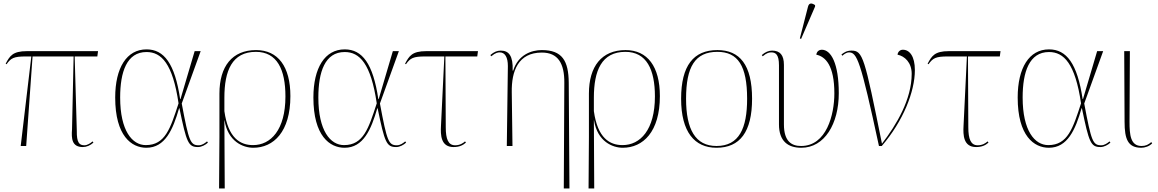

<svg xmlns="http://www.w3.org/2000/svg" viewBox="-20 -825 6543 1085"><path d="M97 0H128L164 -506H396L387 -94C383 -42 386 6 448 6C469 6 490 -3 508 -19L503 -26C492 -16 474 -4 457 -4C428 -4 413 -19 414 -86L402 -506H530L534 -536H132C51 -536 35 -508 12 -465L17 -462C42 -497 58 -506 126 -506H157Z M807 10C913 10 957 -92 992 -213H994C1034 -19 1044 6 1099 6C1119 6 1141 -6 1155 -19L1150 -26C1138 -16 1122 -4 1103 -4C1056 -4 1047 -26 1007 -240L1114 -536H1080L1000 -265H998C968 -466 907 -546 808 -546C696 -546 631 -442 631 -274C631 -56 724 10 807 10ZM804 -5C727 -5 659 -86 659 -274C659 -418 696 -531 808 -531C892 -531 956 -466 989 -241C943 -100 914 -5 804 -5Z M1218 240H1250L1248 -145H1249C1268 -24 1355 10 1411 10C1526 10 1621 -80 1621 -282C1621 -449 1551 -542 1427 -542C1292 -542 1220 -450 1220 -296V-51ZM1410 -5C1338 -5 1269 -44 1248 -197V-273C1248 -425 1291 -532 1426 -532C1546 -532 1593 -432 1593 -280C1593 -91 1510 -5 1410 -5Z M1927 10C2033 10 2077 -92 2112 -213H2114C2154 -19 2164 6 2219 6C2239 6 2261 -6 2275 -19L2270 -26C2258 -16 2242 -4 2223 -4C2176 -4 2167 -26 2127 -240L2234 -536H2200L2120 -265H2118C2088 -466 2027 -546 1928 -546C1816 -546 1751 -442 1751 -274C1751 -56 1844 10 1927 10ZM1924 -5C1847 -5 1779 -86 1779 -274C1779 -418 1816 -531 1928 -531C2012 -531 2076 -466 2109 -241C2063 -100 2034 -5 1924 -5Z M2543 6C2574 6 2595 -3 2613 -19L2608 -26C2597 -16 2579 -4 2552 -4C2513 -4 2499 -39 2499 -106L2497 -506H2677L2681 -536H2389C2308 -536 2292 -508 2269 -465L2274 -462C2299 -497 2315 -506 2383 -506H2491L2472 -114C2469 -62 2471 6 2543 6Z M3166 240H3198L3194 -357C3193 -482 3157 -542 3042 -542C2982 -542 2908 -515 2880 -426H2877C2880 -509 2856 -539 2810 -539C2789 -539 2772 -532 2751 -514L2756 -507C2781 -528 2795 -529 2804 -529C2834 -529 2850 -501 2850 -452L2844 0H2876L2872 -304C2870 -423 2908 -528 3042 -528C3133 -528 3170 -467 3169 -357Z M3306 240H3338L3336 -145H3337C3356 -24 3443 10 3499 10C3614 10 3709 -80 3709 -282C3709 -449 3639 -542 3515 -542C3380 -542 3308 -450 3308 -296V-51ZM3498 -5C3426 -5 3357 -44 3336 -197V-273C3336 -425 3379 -532 3514 -532C3634 -532 3681 -432 3681 -280C3681 -91 3598 -5 3498 -5Z M4029 10C4161 10 4230 -79 4230 -267C4230 -459 4160 -542 4034 -542C3899 -542 3829 -454 3829 -267C3829 -79 3905 10 4029 10ZM4029 0C3910 0 3857 -93 3857 -267C3857 -448 3908 -532 4034 -532C4150 -532 4202 -453 4202 -267C4202 -100 4157 0 4029 0Z M4507 -605 4586 -788V-796C4569 -808 4552 -811 4546 -787L4500 -608ZM4508 10C4640 10 4720 -126 4720 -298C4720 -467 4676 -544 4624 -544C4613 -544 4596 -538 4593 -516C4645 -505 4695 -455 4695 -297C4695 -177 4651 0 4507 0C4455 0 4410 -24 4410 -122V-458C4410 -514 4388 -539 4343 -539C4324 -539 4304 -531 4285 -514L4290 -507C4314 -527 4327 -529 4339 -529C4363 -529 4382 -517 4382 -456V-122C4382 -28 4432 10 4508 10Z M4947 0H4963C5084 -141 5150 -307 5150 -429C5150 -507 5120 -544 5082 -544C5067 -544 5054 -533 5052 -516C5092 -508 5132 -472 5132 -408C5132 -264 5047 -121 4964 -13C4865 -504 4856 -539 4792 -539C4764 -539 4749 -528 4735 -517L4740 -510C4752 -521 4766 -529 4777 -529C4823 -529 4842 -487 4947 0Z M5496 6C5527 6 5548 -3 5566 -19L5561 -26C5550 -16 5532 -4 5505 -4C5466 -4 5452 -39 5452 -106L5450 -506H5630L5634 -536H5342C5261 -536 5245 -508 5222 -465L5227 -462C5252 -497 5268 -506 5336 -506H5444L5425 -114C5422 -62 5424 6 5496 6Z M5907 10C6013 10 6057 -92 6092 -213H6094C6134 -19 6144 6 6199 6C6219 6 6241 -6 6255 -19L6250 -26C6238 -16 6222 -4 6203 -4C6156 -4 6147 -26 6107 -240L6214 -536H6180L6100 -265H6098C6068 -466 6007 -546 5908 -546C5796 -546 5731 -442 5731 -274C5731 -56 5824 10 5907 10ZM5904 -5C5827 -5 5759 -86 5759 -274C5759 -418 5796 -531 5908 -531C5992 -531 6056 -466 6089 -241C6043 -100 6014 -5 5904 -5Z M6430 10C6449 10 6475 2 6491 -15L6486 -22C6470 -8 6455 0 6431 0C6368 0 6363 -64 6363 -137L6365 -536H6333L6335 -137C6335 -38 6354 10 6430 10Z"/></svg>

Font: Noto Serif Display Thin
Style: Regular
Weight: 100
Designer: Monotype Design Team
Foundry: Monotype Imaging Inc.
Version: Version 2.009